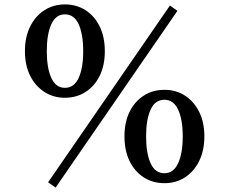

<svg xmlns="http://www.w3.org/2000/svg" viewBox="-20 -805 1040 870"><path d="M274 -362Q222 -362 181 -388.5Q140 -415 116.5 -462Q93 -509 93 -573Q93 -637 116.5 -684.5Q140 -732 181 -758.5Q222 -785 274 -785Q327 -785 368 -758.5Q409 -732 432 -684.5Q455 -637 455 -573Q455 -509 432 -462Q409 -415 368 -388.5Q327 -362 274 -362ZM725 25Q672 25 631 -1.5Q590 -28 567 -75.5Q544 -123 544 -187Q544 -251 567 -298Q590 -345 631 -371.5Q672 -398 725 -398Q778 -398 818.5 -371.5Q859 -345 882.5 -298Q906 -251 906 -187Q906 -123 882.5 -75.5Q859 -28 818.5 -1.5Q778 25 725 25ZM725 -20Q766 -20 787 -65Q808 -110 808 -187Q808 -264 787 -308.5Q766 -353 725 -353Q683 -353 662.5 -308.5Q642 -264 642 -187Q642 -110 662.5 -65Q683 -20 725 -20ZM274 -407Q316 -407 336.5 -452Q357 -497 357 -573Q357 -650 336.5 -695Q316 -740 274 -740Q233 -740 212.5 -695Q192 -650 192 -573Q192 -497 212.5 -452Q233 -407 274 -407ZM232 45 198 21 750 -780 784 -756Z"/></svg>

Font: Zen Old Mincho SemiBold
Style: Regular
Weight: 600
Version: Version 1.500